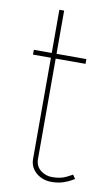

<svg xmlns="http://www.w3.org/2000/svg" viewBox="-82 -743 459 792"><g transform="rotate(10 147.5 -347.5)"><path d="M286 -24Q286 -24 273.5 -16.5Q261 -9 240 -2Q219 5 191 5Q167 5 146.5 -5Q126 -15 113.5 -33Q101 -51 101 -75V-499H26V-519H101V-700H121V-519H246V-499H121V-75Q123 -46 144 -30.5Q165 -15 191 -15Q226 -15 250 -27Q274 -39 275 -40Z"/></g></svg>

Font: Raleway Thin
Style: Regular
Weight: 100
Designer: Matt McInerney, Pablo Impallari, Rodrigo Fuenzalida
Foundry: Matt McInerney, Pablo Impallari, Rodrigo Fuenzalida
Version: Version 4.026